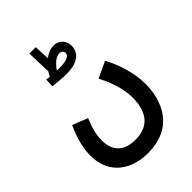

<svg xmlns="http://www.w3.org/2000/svg" viewBox="-267 -819 1163 1163"><g transform="rotate(-45 315.0 -237.5)"><path d="M283 -458C401 -458 426 -516 426 -557C426 -601 395 -636 348 -636C322 -636 295 -625 270 -606L266 -705H211L216 -548C210 -538 204 -528 199 -518C188 -519 179 -520 172 -521L169 -466C188 -464 249 -458 283 -458ZM339 -578C357 -578 369 -568 369 -552C369 -531 346 -514 277 -514C270 -514 263 -514 256 -514C272 -540 307 -578 339 -578ZM35 -5C35 153 152 230 292 230C521 230 579 55 579 -78C579 -176 543 -281 504 -350L400 -301C450 -205 465 -131 465 -74C465 25 429 119 296 119C203 119 149 70 149 -20C149 -69 159 -109 186 -177L88 -216C43 -117 35 -53 35 -5Z"/></g></svg>

Font: Noto Sans Arabic UI Cn SmBd
Style: Regular
Weight: 600
Width: 3
Designer: Monotype Design Team, Nadine Chahine and Nizar Qandah
Foundry: Monotype Imaging Inc.
Version: Version 2.010